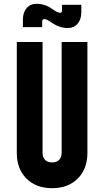

<svg xmlns="http://www.w3.org/2000/svg" viewBox="-20 -970 546 1006"><path d="M335 -823Q292 -823 250 -852Q225 -870 212 -870Q201 -870 201 -857V-828H100V-867Q100 -905 119.5 -927.5Q139 -950 171 -950Q216 -950 252 -924Q281 -903 294 -903Q305 -903 305 -916V-945H406V-906Q406 -868 386.5 -845.5Q367 -823 335 -823ZM438 -750V-169Q438 -85 387.5 -34.5Q337 16 253 16Q169 16 118.5 -34.5Q68 -85 68 -169V-750H203V-169Q203 -146 216 -132.5Q229 -119 253 -119Q277 -119 290 -132.5Q303 -146 303 -169V-750Z"/></svg>

Font: Mohave Bold
Style: Regular
Weight: 700
Designer: Gumpita Rahayu
Foundry: Tokotype
Version: Version 2.002;PS 002.002;hotconv 1.0.88;makeotf.lib2.5.64775